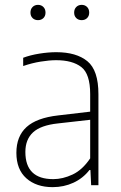

<svg xmlns="http://www.w3.org/2000/svg" viewBox="-20 -763 498 791"><path d="M197 8Q129.5 8 88.5 -28.5Q47.5 -65 47.5 -133.5Q47.5 -201.5 89.2 -239.5Q131 -277.5 219.5 -287.5L351.5 -303V-375.5Q351.5 -458.5 315 -486.8Q278.5 -515 211.5 -515Q183 -515 147.5 -509.2Q112 -503.5 75.5 -491V-525Q104.5 -536 141.8 -542Q179 -548 212 -548Q294.5 -548 340 -510.8Q385.5 -473.5 385.5 -375V0H355.5L352.5 -62.5H348.5Q322 -28.5 282.5 -10.2Q243 8 197 8ZM84.5 -137Q84.5 -25 199.5 -25Q238.5 -25 279 -44Q319.5 -63 351.5 -110.5V-269.5L218.5 -254.5Q148 -247 116.2 -217.8Q84.5 -188.5 84.5 -137ZM316.5 -680Q303 -680 294.2 -688.5Q285.5 -697 285.5 -711Q285.5 -725.5 294.2 -734.2Q303 -743 316.5 -743Q330 -743 338.8 -734.2Q347.5 -725.5 347.5 -711Q347.5 -697 338.8 -688.5Q330 -680 316.5 -680ZM136.5 -680Q123 -680 114.2 -688.5Q105.5 -697 105.5 -711Q105.5 -725.5 114.2 -734.2Q123 -743 136.5 -743Q150 -743 158.8 -734.2Q167.5 -725.5 167.5 -711Q167.5 -697 158.8 -688.5Q150 -680 136.5 -680Z"/></svg>

Font: Encode Sans Semi Condensed Thin
Style: Regular
Weight: 100
Width: 4
Designer: Multiple Designers
Foundry: Impallari Type
Version: Version 3.000; ttfautohint (v1.8.3) -l 8 -r 50 -G 200 -x 14 